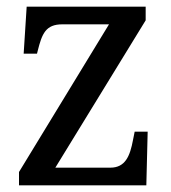

<svg xmlns="http://www.w3.org/2000/svg" viewBox="-20 -556 513 576"><path d="M37 0H419L423 -161H384L379 -136C370 -88 356 -53 311 -53H146L417 -495V-536H60L51 -395H91L93 -403C106 -455 117 -483 167 -483H307L37 -40Z"/></svg>

Font: Noto Serif Thai SemiCondensed
Style: Regular
Weight: 400
Width: 4
Designer: Monotype Design Team
Foundry: Monotype Imaging Inc.
Version: Version 2.002